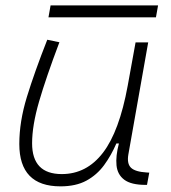

<svg xmlns="http://www.w3.org/2000/svg" viewBox="-20 -673 626 704"><path d="M201.7 10.3Q50.8 10.3 50.8 -145Q50.8 -227.1 78.6 -317.6Q106.4 -408.2 153.3 -527.3L197.8 -518.1Q148.9 -388.7 123.3 -300.8Q97.7 -212.9 97.7 -147.5Q97.7 -34.7 206.5 -34.7Q297.4 -34.7 357.4 -112.8Q417.5 -190.9 448.2 -358.4L477.1 -517.6H523.4L450.7 -106.9Q444.8 -73.2 460.2 -58.1Q475.6 -43 518.6 -40.5L527.3 -40L519 4.9H513.7Q460.9 4.9 435.8 -13.9Q410.6 -32.7 407.2 -66.7Q403.8 -100.6 416 -147H406.7Q387.7 -103 361.6 -67.4Q335.4 -31.7 296.9 -10.7Q258.3 10.3 201.7 10.3ZM157.7 -609.4 165.5 -653.3H559.6L551.8 -609.4Z"/></svg>

Font: Cascadia Mono ExtraLight
Style: Italic
Weight: 200
Italic angle: -10°
Monospace: yes
Designer: Aaron Bell
Foundry: Saja Typeworks
Version: Version 2404.023; ttfautohint (v1.8.4)